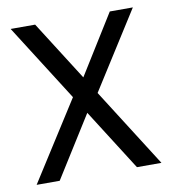

<svg xmlns="http://www.w3.org/2000/svg" viewBox="-67 -598 583 656"><g transform="rotate(-10 225.0 -270.0)"><path d="M13 -540H98L441 0H356ZM194 -292 258 -271 88 0H8ZM191 -273 357 -540H437L255 -253Z"/></g></svg>

Font: Pathway Extreme SemiCondensed Light
Style: Regular
Weight: 300
Width: 4
Version: Version 1.001;gftools[0.9.26]